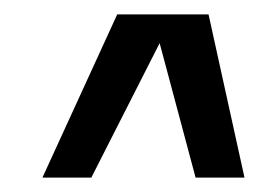

<svg xmlns="http://www.w3.org/2000/svg" viewBox="-20 -700 360 267"><path d="M270 -680H143L39 -453H107L202 -640L252 -453H320Z"/></svg>

Font: Gamestation Display
Style: Italic
Weight: 400
Designer: Jonas Hecksher
Foundry: Jonas Hecksher, Playtypeª, e-types AS
Version: Version 1.003